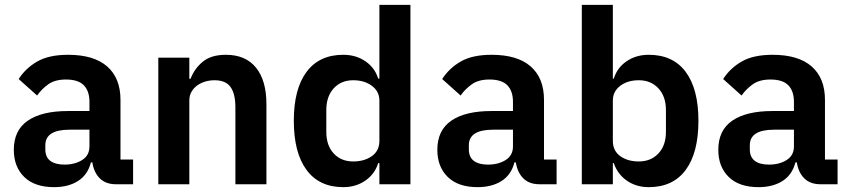

<svg xmlns="http://www.w3.org/2000/svg" viewBox="-20 -760 3505 792"><path d="M458 0Q416 0 391.5 -24.5Q367 -49 361 -90H355Q342 -39 302 -13.5Q262 12 203 12Q123 12 80 -30Q37 -72 37 -142Q37 -223 95 -262.5Q153 -302 260 -302H349V-340Q349 -384 326 -408Q303 -432 252 -432Q207 -432 179.5 -412.5Q152 -393 133 -366L57 -434Q86 -479 134 -506.5Q182 -534 261 -534Q367 -534 422 -486Q477 -438 477 -348V-102H529V0ZM246 -81Q289 -81 319 -100Q349 -119 349 -156V-225H267Q167 -225 167 -161V-144Q167 -112 187.5 -96.5Q208 -81 246 -81Z M633 0V-522H761V-435H766Q782 -477 816.5 -505.5Q851 -534 912 -534Q993 -534 1036 -481Q1079 -428 1079 -330V0H951V-317Q951 -373 931 -401Q911 -429 865 -429Q845 -429 826.5 -423.5Q808 -418 793.5 -407.5Q779 -397 770 -381.5Q761 -366 761 -345V0Z M1545 -87H1540Q1526 -42 1487 -15Q1448 12 1396 12Q1297 12 1244.5 -59Q1192 -130 1192 -262Q1192 -393 1244.5 -463.5Q1297 -534 1396 -534Q1448 -534 1487 -507.5Q1526 -481 1540 -436H1545V-740H1673V0H1545ZM1437 -94Q1483 -94 1514 -116Q1545 -138 1545 -179V-345Q1545 -383 1514 -406Q1483 -429 1437 -429Q1387 -429 1356.5 -395.5Q1326 -362 1326 -306V-216Q1326 -160 1356.5 -127Q1387 -94 1437 -94Z M2205 0Q2163 0 2138.5 -24.5Q2114 -49 2108 -90H2102Q2089 -39 2049 -13.5Q2009 12 1950 12Q1870 12 1827 -30Q1784 -72 1784 -142Q1784 -223 1842 -262.5Q1900 -302 2007 -302H2096V-340Q2096 -384 2073 -408Q2050 -432 1999 -432Q1954 -432 1926.5 -412.5Q1899 -393 1880 -366L1804 -434Q1833 -479 1881 -506.5Q1929 -534 2008 -534Q2114 -534 2169 -486Q2224 -438 2224 -348V-102H2276V0ZM1993 -81Q2036 -81 2066 -100Q2096 -119 2096 -156V-225H2014Q1914 -225 1914 -161V-144Q1914 -112 1934.5 -96.5Q1955 -81 1993 -81Z M2380 -740H2508V-436H2512Q2526 -481 2565 -507.5Q2604 -534 2656 -534Q2756 -534 2808.5 -463.5Q2861 -393 2861 -262Q2861 -130 2808.5 -59Q2756 12 2656 12Q2604 12 2565.5 -15Q2527 -42 2512 -87H2508V0H2380ZM2615 -94Q2665 -94 2696 -127Q2727 -160 2727 -216V-306Q2727 -362 2696 -395.5Q2665 -429 2615 -429Q2569 -429 2538.5 -406Q2508 -383 2508 -345V-179Q2508 -138 2538.5 -116Q2569 -94 2615 -94Z M3364 0Q3322 0 3297.5 -24.5Q3273 -49 3267 -90H3261Q3248 -39 3208 -13.5Q3168 12 3109 12Q3029 12 2986 -30Q2943 -72 2943 -142Q2943 -223 3001 -262.5Q3059 -302 3166 -302H3255V-340Q3255 -384 3232 -408Q3209 -432 3158 -432Q3113 -432 3085.5 -412.5Q3058 -393 3039 -366L2963 -434Q2992 -479 3040 -506.5Q3088 -534 3167 -534Q3273 -534 3328 -486Q3383 -438 3383 -348V-102H3435V0ZM3152 -81Q3195 -81 3225 -100Q3255 -119 3255 -156V-225H3173Q3073 -225 3073 -161V-144Q3073 -112 3093.5 -96.5Q3114 -81 3152 -81Z"/></svg>

Font: IBM Plex Arabic SemiBold
Style: Regular
Weight: 600
Designer: Mike Abbink, Paul van der Laan, Pieter van Rosmalen, Wael Morcos, Khajak Apelian
Foundry: Bold Monday
Version: Version 1.0